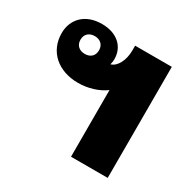

<svg xmlns="http://www.w3.org/2000/svg" viewBox="-131 -708 847 843"><g transform="rotate(30 292.0 -286.5)"><path d="M329 0H515V-563H329V-539C329 -487 306 -446 276 -438C279 -449 280 -458 280 -466C280 -528 234 -573 156 -573C70 -573 22 -519 22 -450C22 -356 93 -296 193 -296C242 -296 293 -311 329 -338ZM155 -421C128 -421 108 -437 108 -466C108 -495 128 -511 155 -511C182 -511 202 -495 202 -466C202 -436 182 -421 155 -421Z"/></g></svg>

Font: Noto Sans Thai Looped Black
Style: Regular
Weight: 900
Designer: Sasikarn Vongin, Ben Mitchell
Foundry: The Fontpad Ltd
Version: Version 1.001